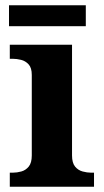

<svg xmlns="http://www.w3.org/2000/svg" viewBox="-20 -705 392 725"><path d="M17 0V-53H29Q44 -53 60.5 -57.5Q77 -62 88.5 -76Q100 -90 100 -118V-422Q100 -449 88 -462Q76 -475 59.5 -479Q43 -483 29 -483H17V-536H252V-118Q252 -90 263.5 -76Q275 -62 292 -57.5Q309 -53 323 -53H335V0ZM14 -606V-685H304V-606Z"/></svg>

Font: Noto Serif Kannada
Style: Bold
Weight: 700
Version: Version 2.003